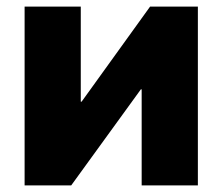

<svg xmlns="http://www.w3.org/2000/svg" viewBox="-20 -559 671 579"><path d="M576.7 0H407.2V-289.6H404.8L194.8 0H54.2V-539.1H223.6V-252.4H226.1L432.6 -539.1H576.7Z"/></svg>

Font: Inter 18pt ExtraBold
Style: Regular
Weight: 800
Designer: Rasmus Andersson
Foundry: rsms
Version: Version 4.001;git-66647c0bb